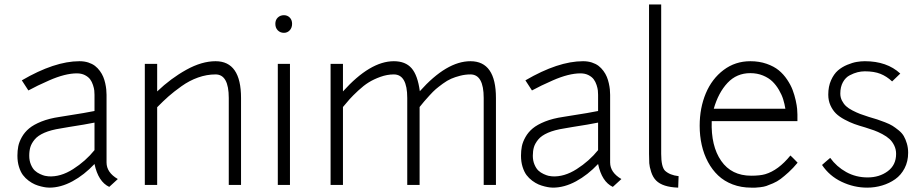

<svg xmlns="http://www.w3.org/2000/svg" viewBox="-20 -840 4189 872"><path d="M329.1 -506.8Q302.7 -506.8 271 -498.8Q239.3 -490.7 203.4 -474.9Q167.5 -459 152.1 -451.4Q136.7 -443.8 108.9 -429.2L79.1 -475.1Q228 -562 340.8 -562Q362.8 -562 380.9 -556.2Q398.9 -550.3 411.4 -540.8Q423.8 -531.2 433.6 -517.8Q443.4 -504.4 449 -490.7Q454.6 -477.1 458 -461.7Q461.4 -446.3 462.6 -433.8Q463.9 -421.4 463.9 -409.2V-102.1Q463.9 -56.6 515.1 -26.9Q507.3 -20 495.4 -8.8Q483.4 2.4 476.1 8.8Q426.3 -14.6 409.2 -95.2Q362.3 -45.4 309.1 -16.6Q255.9 12.2 204.1 12.2Q198.2 12.2 189.7 11.2Q181.2 10.3 166.7 6.8Q152.3 3.4 138.7 -2.4Q125 -8.3 110.1 -19.3Q95.2 -30.3 84.2 -44.9Q73.2 -59.6 66.2 -82.3Q59.1 -105 59.1 -132.8Q59.1 -155.8 63 -175.5Q66.9 -195.3 79.3 -217.5Q91.8 -239.7 112.3 -256.8Q132.8 -273.9 168.2 -288.1Q203.6 -302.2 251 -309.1Q387.7 -330.6 409.2 -335.9V-409.2Q409.2 -418.9 408.2 -429Q407.2 -439 402.3 -453.9Q397.5 -468.8 389.4 -479.7Q381.3 -490.7 365.7 -498.8Q350.1 -506.8 329.1 -506.8ZM79.1 -475.1ZM200.2 -39.1Q254.9 -35.6 312 -72Q369.1 -108.4 409.2 -158.2V-283.2Q369.1 -274.9 293 -263.2L255.9 -256.8Q211.4 -250 181.6 -237.1Q151.9 -224.1 137.5 -206.5Q123 -189 117.9 -171.9Q112.8 -154.8 112.8 -132.8Q112.8 -110.4 120.4 -92.5Q127.9 -74.7 138.2 -65.2Q148.4 -55.7 161.9 -49.6Q175.3 -43.5 184.1 -41.5Q192.9 -39.6 200.2 -39.1Z M693.8 0H637.7V-549.8H693.8V-424.8Q756.3 -484.4 826.4 -523.2Q896.5 -562 959 -562Q1074.7 -562 1074.7 -395V0H1019V-395Q1019 -502 959 -502Q918.9 -502 879.6 -488Q840.3 -474.1 804.4 -448.5Q768.6 -422.9 745.4 -402.3Q722.2 -381.8 693.8 -353Z M1241.7 -549.8H1296.9V0H1241.7ZM1230.5 -731.9Q1230.5 -749.5 1241.7 -760.3Q1252.9 -771 1269.5 -771Q1285.2 -771 1295.9 -760.3Q1306.6 -749.5 1306.6 -731.9Q1306.6 -713.9 1295.9 -702.4Q1285.2 -690.9 1269.5 -690.9Q1252.9 -690.9 1241.7 -702.1Q1230.5 -713.4 1230.5 -731.9Z M1537.6 0H1481.4V-549.8H1537.6V-424.8Q1661.1 -562 1768.6 -562Q1821.3 -562 1849.1 -530.3Q1877 -498.5 1886.7 -425.8Q2008.3 -562 2116.7 -562Q2232.4 -562 2232.4 -395V0H2176.8V-395Q2176.8 -502 2116.7 -502Q2093.3 -502 2070.1 -496.1Q2046.9 -490.2 2029.1 -482.4Q2011.2 -474.6 1991.2 -460Q1971.2 -445.3 1959.2 -435.1Q1947.3 -424.8 1930.2 -406Q1913.1 -387.2 1906.5 -379.4Q1899.9 -371.6 1885.7 -354V0H1829.6V-395Q1829.6 -502 1768.6 -502Q1738.3 -502 1707.8 -491Q1677.2 -480 1654.5 -465.8Q1631.8 -451.7 1606.9 -428.5Q1582 -405.3 1568.6 -390.4Q1555.2 -375.5 1537.6 -354Z M2616.2 -506.8Q2589.8 -506.8 2558.1 -498.8Q2526.4 -490.7 2490.5 -474.9Q2454.6 -459 2439.2 -451.4Q2423.8 -443.8 2396 -429.2L2366.2 -475.1Q2515.1 -562 2627.9 -562Q2649.9 -562 2668 -556.2Q2686 -550.3 2698.5 -540.8Q2710.9 -531.2 2720.7 -517.8Q2730.5 -504.4 2736.1 -490.7Q2741.7 -477.1 2745.1 -461.7Q2748.5 -446.3 2749.8 -433.8Q2751 -421.4 2751 -409.2V-102.1Q2751 -56.6 2802.2 -26.9Q2794.4 -20 2782.5 -8.8Q2770.5 2.4 2763.2 8.8Q2713.4 -14.6 2696.3 -95.2Q2649.4 -45.4 2596.2 -16.6Q2543 12.2 2491.2 12.2Q2485.4 12.2 2476.8 11.2Q2468.3 10.3 2453.9 6.8Q2439.5 3.4 2425.8 -2.4Q2412.1 -8.3 2397.2 -19.3Q2382.3 -30.3 2371.3 -44.9Q2360.4 -59.6 2353.3 -82.3Q2346.2 -105 2346.2 -132.8Q2346.2 -155.8 2350.1 -175.5Q2354 -195.3 2366.5 -217.5Q2378.9 -239.7 2399.4 -256.8Q2419.9 -273.9 2455.3 -288.1Q2490.7 -302.2 2538.1 -309.1Q2674.8 -330.6 2696.3 -335.9V-409.2Q2696.3 -418.9 2695.3 -429Q2694.3 -439 2689.5 -453.9Q2684.6 -468.8 2676.5 -479.7Q2668.5 -490.7 2652.8 -498.8Q2637.2 -506.8 2616.2 -506.8ZM2366.2 -475.1ZM2487.3 -39.1Q2542 -35.6 2599.1 -72Q2656.2 -108.4 2696.3 -158.2V-283.2Q2656.2 -274.9 2580.1 -263.2L2543 -256.8Q2498.5 -250 2468.8 -237.1Q2439 -224.1 2424.6 -206.5Q2410.2 -189 2405 -171.9Q2399.9 -154.8 2399.9 -132.8Q2399.9 -110.4 2407.5 -92.5Q2415 -74.7 2425.3 -65.2Q2435.5 -55.7 2449 -49.6Q2462.4 -43.5 2471.2 -41.5Q2480 -39.6 2487.3 -39.1Z M2927.7 -819.8H2982.9V-141.1Q2982.9 -83 3000 -64.9Q3022 -44.4 3062 -40Q3061.5 -30.3 3061 -13.7Q3060.5 2.9 3060.1 12.2Q2989.7 9.8 2960 -20Q2945.3 -34.7 2937.5 -58.8Q2929.7 -83 2928.7 -98.9Q2927.7 -114.7 2927.7 -141.1Z M3157.7 -269Q3157.7 -349.6 3185.5 -416Q3213.4 -482.4 3266.4 -522.2Q3319.3 -562 3387.7 -562Q3428.2 -562 3461.7 -550.3Q3495.1 -538.6 3516.8 -520.8Q3538.6 -502.9 3554.9 -478.5Q3571.3 -454.1 3579.8 -431.4Q3588.4 -408.7 3593.8 -384.3Q3599.1 -359.9 3600.3 -345.5Q3601.6 -331.1 3601.6 -319.8V-290H3212.4Q3208.5 -176.8 3255.4 -109.4Q3302.2 -42 3391.6 -42Q3431.6 -42 3455.1 -48.8Q3515.1 -66.4 3569.8 -133.8Q3575.7 -128.4 3581.8 -122.3Q3587.9 -116.2 3594 -109.9Q3600.1 -103.5 3602.5 -101.1Q3582.5 -76.7 3561.8 -57.9Q3541 -39.1 3525.4 -27.3Q3509.8 -15.6 3490.5 -7.3Q3471.2 1 3460.4 4.6Q3449.7 8.3 3432.6 10.3Q3415.5 12.2 3410.6 12.2Q3405.8 12.2 3391.6 12.2Q3346.2 12.2 3307.6 -2.4Q3269 -17.1 3241.7 -43Q3214.4 -68.8 3195.3 -104.5Q3176.3 -140.1 3167 -181.6Q3157.7 -223.1 3157.7 -269ZM3387.7 -507.8Q3325.7 -507.8 3284.2 -463.6Q3242.7 -419.4 3221.7 -346.2H3546.9Q3543.5 -367.7 3537.1 -388.4Q3530.8 -409.2 3517.8 -431.4Q3504.9 -453.6 3488 -470Q3471.2 -486.3 3445.1 -497.1Q3418.9 -507.8 3387.7 -507.8Z M3796.4 -415Q3796.4 -397.5 3804 -382.8Q3811.5 -368.2 3822.5 -357.9Q3833.5 -347.7 3852.1 -338.1Q3870.6 -328.6 3886.5 -322.5Q3902.3 -316.4 3925.8 -309.1Q3950.7 -301.8 3963.9 -297.6Q3977.1 -293.5 3999 -284.9Q4021 -276.4 4033.4 -268.6Q4045.9 -260.7 4061.3 -248.3Q4076.7 -235.8 4084.7 -221.9Q4092.8 -208 4098.6 -188.5Q4104.5 -168.9 4104.5 -146Q4104.5 -106.9 4088.4 -75.9Q4072.3 -44.9 4045.7 -26.1Q4019 -7.3 3986.3 2.4Q3953.6 12.2 3918.5 12.2Q3858.4 12.2 3802.7 -14.2Q3747.1 -40.5 3713.4 -90.8Q3716.8 -93.8 3730 -105.5Q3743.2 -117.2 3750.5 -123Q3779.3 -83 3823.2 -58.6Q3867.2 -34.2 3920.4 -34.2Q3973.6 -34.2 4011.7 -62.3Q4049.8 -90.3 4049.8 -141.1Q4049.8 -161.6 4041.3 -179.2Q4032.7 -196.8 4020 -208.5Q4007.3 -220.2 3987.1 -231Q3966.8 -241.7 3950 -247.8Q3933.1 -253.9 3909.7 -261.2Q3880.4 -269.5 3860.1 -276.9Q3839.8 -284.2 3815.7 -297.1Q3791.5 -310.1 3776.6 -324.7Q3761.7 -339.4 3751.7 -361.3Q3741.7 -383.3 3741.7 -410.2Q3741.7 -447.3 3754.4 -475.6Q3767.1 -503.9 3785.4 -519.8Q3803.7 -535.6 3827.9 -545.7Q3852.1 -555.7 3871.1 -558.8Q3890.1 -562 3907.7 -562Q4008.3 -562 4068.8 -505.9L4031.7 -470.2Q4007.3 -493.2 3978.8 -504.6Q3950.2 -516.1 3907.7 -516.1Q3891.6 -516.1 3874.8 -512Q3857.9 -507.8 3839.1 -498Q3820.3 -488.3 3808.3 -466.8Q3796.4 -445.3 3796.4 -415Z"/></svg>

Font: Junction Light
Style: Regular
Weight: 300
Designer: Caroline Hadilaksono
Foundry: Caroline Hadilaksono
Version: Version 1.002